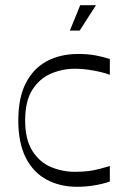

<svg xmlns="http://www.w3.org/2000/svg" viewBox="-20 -706 483 741"><path d="M277.3 14.9Q211.4 14.9 159.9 -12.8Q108.3 -40.4 79.4 -97.5Q50.6 -154.6 50.6 -241.4Q50.6 -329.1 79.9 -385.8Q109.1 -442.4 161.1 -470.1Q213.1 -497.7 281.6 -497.7Q319 -497.7 347.6 -492.5Q376.3 -487.3 403.9 -478V-417.3Q386.7 -423.9 365.1 -428.8Q343.6 -433.7 319.9 -437.2Q296.1 -440.7 270.1 -440.7Q220.1 -440.7 176 -421.5Q131.9 -402.3 104.5 -359Q77.1 -315.7 77.1 -241.4Q77.1 -168 104.5 -124.3Q131.9 -80.6 176 -61.7Q220.1 -42.9 270.1 -42.9Q298.7 -42.9 322 -45.9Q345.3 -49 365.6 -54.4Q385.9 -59.7 403.9 -65.3V-5.4Q376.3 4.1 343.8 9.5Q311.3 14.9 277.3 14.9ZM249.7 -588 289.6 -686H350.4L287.6 -588Z"/></svg>

Font: Ojuju ExtraLight
Style: Regular
Weight: 200
Designer: Chisaokwu Joboson, Mirko Velimirovic
Foundry: Udi Foundry
Version: Version 1.000